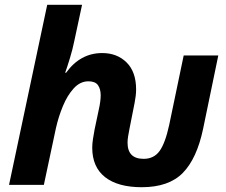

<svg xmlns="http://www.w3.org/2000/svg" viewBox="-20 -780 955 810"><path d="M578.1 9.8Q477.5 9.8 423.3 -32.7Q369.1 -75.2 369.1 -157.2Q369.1 -173.8 372.3 -194.1Q375.5 -214.4 378.9 -232.9L397 -318.8Q400.9 -335.9 402.8 -350.8Q404.8 -365.7 404.8 -377.9Q404.8 -404.3 393.3 -420.7Q381.8 -437 353 -437Q318.4 -437 291.3 -407.5Q264.2 -377.9 245.4 -332.5Q226.6 -287.1 215.8 -238.8L165 0H18.1L179.2 -759.8H326.2L293 -605Q286.6 -572.8 274.9 -534.4Q263.2 -496.1 254.9 -473.1H258.8Q318.8 -556.2 411.1 -556.2Q474.1 -556.2 514.2 -516.4Q554.2 -476.6 554.2 -402.8Q554.2 -389.2 552.5 -375.2Q550.8 -361.3 547.9 -346.2L525.9 -234.9Q522.5 -217.8 520.3 -203.9Q518.1 -189.9 518.1 -178.2Q518.1 -109.9 585.9 -109.9Q629.4 -109.9 653.3 -143.1Q677.2 -176.3 693.8 -252.9L754.9 -545.9H900.9L836.9 -236.8Q810.5 -110.8 751.2 -50.5Q691.9 9.8 578.1 9.8Z"/></svg>

Font: Open Sans
Style: Bold Italic
Weight: 700
Italic angle: -12°
Designer: Monotype Design Team
Foundry: Monotype Imaging Inc.
Version: Version 3.003; ttfautohint (v1.8.4)